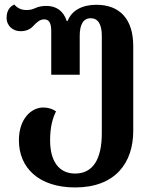

<svg xmlns="http://www.w3.org/2000/svg" viewBox="-20 -570 667 843"><path d="M310 253C485 253 565 146 565 5V-368C565 -485 507 -549 403 -549C342 -549 295 -525 277 -478H273C258 -524 225 -544 184 -544C165 -544 150 -541 136 -535C122 -528 110 -526 96 -526C77 -526 58 -532 43 -550C24 -542 9 -524 9 -492C9 -455 38 -433 70 -433C97 -433 115 -443 127 -457C142 -473 156 -485 174 -485C197 -485 205 -467 205 -432V-242H330V-413C330 -464 347 -490 378 -490C410 -490 427 -464 427 -413V15C427 129 388 192 310 192C238 192 200 137 200 46C200 -15 212 -53 226 -81C211 -92 191 -98 170 -98C117 -98 63 -48 63 46C63 168 152 253 310 253Z"/></svg>

Font: Noto Serif Georgian Condensed Bold
Style: Regular
Weight: 700
Width: 3
Designer: Monotype Design Team, Akaki Razmadze
Foundry: Google LLC
Version: Version 2.003